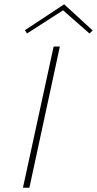

<svg xmlns="http://www.w3.org/2000/svg" viewBox="-20 -875 452 895"><path d="M230 -658H259L117 0H87ZM397 -719 274 -827 106 -719 96 -734 279 -855 412 -733Z"/></svg>

Font: Ysabeau Extralight
Style: Italic
Weight: 200
Italic angle: -12°
Designer: Christian Thalmann (Catharsis Fonts)
Version: Version 0.003